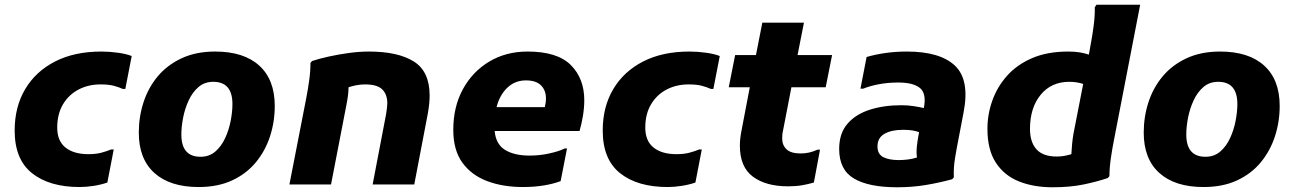

<svg xmlns="http://www.w3.org/2000/svg" viewBox="-20 -780 5467 812"><path d="M42 -228Q42 -328 86.5 -403Q131 -478 213 -520Q295 -562 409 -562Q443 -562 479 -557Q515 -552 537 -543L510 -404H499Q484 -411 462 -417Q440 -423 405 -423Q354 -423 312.5 -401.5Q271 -380 246.5 -339Q222 -298 222 -240Q222 -184 257 -156Q292 -128 354 -128Q385 -128 408 -134Q431 -140 450 -148H461L434 -8Q408 1 376.5 6Q345 11 317 11Q189 11 115.5 -47.5Q42 -106 42 -228Z M567 -219Q567 -286 587 -347.5Q607 -409 647 -457Q687 -505 748 -533.5Q809 -562 890 -562Q1011 -562 1076.5 -502.5Q1142 -443 1142 -332Q1142 -265 1122 -203.5Q1102 -142 1062 -93.5Q1022 -45 961.5 -17Q901 11 820 11Q699 11 633 -48.5Q567 -108 567 -219ZM747 -211Q747 -117 828 -117Q865 -117 890.5 -139Q916 -161 932 -195.5Q948 -230 955.5 -268.5Q963 -307 963 -340Q963 -434 882 -434Q845 -434 819.5 -412Q794 -390 778 -355.5Q762 -321 754.5 -282.5Q747 -244 747 -211Z M1204 0 1275 -364Q1282 -400 1287.5 -439Q1293 -478 1293 -514L1300 -522Q1330 -532 1371 -541Q1412 -550 1456 -556Q1500 -562 1540 -562Q1663 -562 1730 -520Q1797 -478 1797 -376Q1797 -359 1795 -339.5Q1793 -320 1789 -298L1732 0H1556L1613 -298Q1615 -311 1616.5 -323Q1618 -335 1618 -343Q1618 -381 1596.5 -402Q1575 -423 1524 -423Q1505 -423 1487 -419.5Q1469 -416 1454 -411Q1454 -394 1451.5 -375Q1449 -356 1445 -336L1380 0Z M2192 11Q2107 11 2040.5 -14Q1974 -39 1935.5 -92Q1897 -145 1897 -231Q1897 -328 1937.5 -402.5Q1978 -477 2049 -519.5Q2120 -562 2211 -562Q2337 -562 2394 -505Q2451 -448 2451 -356Q2451 -325 2445.5 -291Q2440 -257 2431 -226H2072Q2077 -170 2116 -146Q2155 -122 2220 -122Q2262 -122 2303 -131Q2344 -140 2368 -152H2378L2351 -14Q2319 -2 2278.5 4.5Q2238 11 2192 11ZM2204 -440Q2158 -440 2125.5 -409Q2093 -378 2080 -327H2284Q2286 -336 2287.5 -345Q2289 -354 2289 -363Q2289 -398 2268 -419Q2247 -440 2204 -440Z M2529 -228Q2529 -328 2573.5 -403Q2618 -478 2700 -520Q2782 -562 2896 -562Q2930 -562 2966 -557Q3002 -552 3024 -543L2997 -404H2986Q2971 -411 2949 -417Q2927 -423 2892 -423Q2841 -423 2799.5 -401.5Q2758 -380 2733.5 -339Q2709 -298 2709 -240Q2709 -184 2744 -156Q2779 -128 2841 -128Q2872 -128 2895 -134Q2918 -140 2937 -148H2948L2921 -8Q2895 1 2863.5 6Q2832 11 2804 11Q2676 11 2602.5 -47.5Q2529 -106 2529 -228Z M3313 8Q3219 8 3164 -33Q3109 -74 3109 -164Q3109 -193 3116 -228L3151 -411H3062L3089 -547H3177L3204 -684H3380L3353 -547H3499L3472 -411H3327L3291 -225Q3289 -217 3288.5 -208.5Q3288 -200 3288 -194Q3288 -166 3306.5 -148.5Q3325 -131 3366 -131Q3404 -131 3437 -147H3448L3422 -8Q3398 -1 3372 3.5Q3346 8 3313 8Z M3774 12Q3654 12 3591.5 -25Q3529 -62 3529 -150Q3529 -216 3564 -256.5Q3599 -297 3658.5 -316Q3718 -335 3792 -335Q3820 -335 3845 -331Q3870 -327 3887 -323Q3899 -384 3871 -407.5Q3843 -431 3779 -431Q3734 -431 3695.5 -423.5Q3657 -416 3631 -405H3619L3645 -539Q3683 -550 3726 -556Q3769 -562 3815 -562Q3956 -562 4019 -502Q4082 -442 4055 -304L4034 -194Q4026 -154 4019 -111.5Q4012 -69 4014 -30L4007 -22Q3952 -7 3895 2.5Q3838 12 3774 12ZM3691 -161Q3691 -128 3715.5 -115.5Q3740 -103 3781 -103Q3799 -103 3819.5 -105.5Q3840 -108 3858 -114Q3855 -135 3857.5 -159.5Q3860 -184 3864 -205L3867 -221Q3854 -226 3838 -228.5Q3822 -231 3799 -231Q3750 -231 3720.5 -214Q3691 -197 3691 -161Z M4665 -27Q4617 -11 4561 0.5Q4505 12 4431 12Q4352 12 4290 -12.5Q4228 -37 4192 -91.5Q4156 -146 4156 -235Q4156 -296 4176.5 -354Q4197 -412 4238.5 -459Q4280 -506 4344.5 -534Q4409 -562 4498 -562Q4525 -562 4546.5 -558.5Q4568 -555 4585 -549L4593 -594Q4599 -624 4605 -669Q4611 -714 4610 -749L4617 -760H4802L4691 -187Q4684 -152 4678 -111Q4672 -70 4672 -35ZM4336 -235Q4336 -179 4363.5 -148.5Q4391 -118 4449 -118Q4467 -118 4482.5 -121Q4498 -124 4511 -128Q4512 -148 4514 -170Q4516 -192 4520 -215L4561 -425Q4549 -429 4534.5 -431.5Q4520 -434 4502 -434Q4426 -434 4381 -379Q4336 -324 4336 -235Z M4817 -219Q4817 -286 4837 -347.5Q4857 -409 4897 -457Q4937 -505 4998 -533.5Q5059 -562 5140 -562Q5261 -562 5326.5 -502.5Q5392 -443 5392 -332Q5392 -265 5372 -203.5Q5352 -142 5312 -93.5Q5272 -45 5211.5 -17Q5151 11 5070 11Q4949 11 4883 -48.5Q4817 -108 4817 -219ZM4997 -211Q4997 -117 5078 -117Q5115 -117 5140.5 -139Q5166 -161 5182 -195.5Q5198 -230 5205.5 -268.5Q5213 -307 5213 -340Q5213 -434 5132 -434Q5095 -434 5069.5 -412Q5044 -390 5028 -355.5Q5012 -321 5004.5 -282.5Q4997 -244 4997 -211Z"/></svg>

Font: Kufam
Style: Bold Italic
Weight: 700
Italic angle: -11°
Designer: Artur Schmal
Foundry: Original Type
Version: Version 1.301; ttfautohint (v1.8.3)